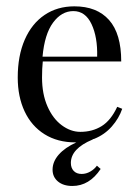

<svg xmlns="http://www.w3.org/2000/svg" viewBox="-20 -447 448 618"><path d="M208.1 77.4Q208.1 93.5 217.3 103.2Q226.6 112.9 242.7 112.9Q257.3 112.9 270.6 105.2Q283.9 97.6 291.9 86.3L304 96.8Q267.7 151.6 212.9 151.6Q183.9 151.6 166.5 137.1Q149.2 122.6 149.2 99.2Q149.2 73.4 169 50.8Q188.7 28.2 225.8 11.3H222.6Q165.3 11.3 123.4 -14.9Q81.5 -41.1 59.3 -88.3Q37.1 -135.5 37.1 -197.6Q37.1 -267.7 59.7 -319.4Q82.3 -371 123.4 -398.8Q164.5 -426.6 219.4 -426.6Q291.9 -426.6 331 -382.7Q370.2 -338.7 370.2 -249.2H117.7Q115.3 -226.6 115.3 -197.6Q115.3 -144.4 132.7 -104.8Q150 -65.3 178.6 -44Q207.3 -22.6 238.7 -22.6Q277.4 -22.6 307.3 -41.1Q337.1 -59.7 357.3 -103.2L373.4 -96.8Q362.9 -66.1 339.9 -39.9Q316.9 -13.7 283.1 0L279.8 0.8L277.4 2.4Q208.1 31.5 208.1 77.4ZM116.9 -264.5H292.7Q294.4 -327.4 274.6 -369.4Q254.8 -411.3 216.1 -411.3Q178.2 -411.3 150.8 -374.2Q123.4 -337.1 116.9 -264.5Z"/></svg>

Font: Playfair Display
Style: Regular
Weight: 400
Designer: Claus Eggers Sørensen
Foundry: Claus Eggers Sørensen
Version: Version 1.005; ttfautohint (v1.2) -l 10 -r 42 -G 200 -x 21 -